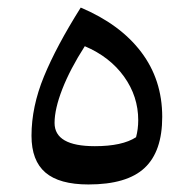

<svg xmlns="http://www.w3.org/2000/svg" viewBox="-20 -486 514 512"><path d="M215.8 5.9Q138.2 5.9 101.1 -25.9Q64 -57.6 64 -124Q64 -201.2 97.2 -282Q130.4 -362.8 195.3 -465.8Q300.3 -421.4 356.4 -347.4Q412.6 -273.4 412.6 -174.3Q412.6 -82 365.5 -38.1Q318.4 5.9 215.8 5.9ZM206.1 -362.8Q167 -301.8 146.2 -248.5Q125.5 -195.3 125.5 -158.2Q125.5 -96.2 232.9 -96.2Q306.2 -96.2 342.8 -120.1Q348.6 -141.6 348.6 -165.5Q348.6 -229 310.8 -281.7Q272.9 -334.5 206.1 -362.8Z"/></svg>

Font: Pinar DS1 Medium
Style: Regular
Weight: 500
Designer: Amin Abedi
Version: Version 3.000